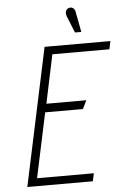

<svg xmlns="http://www.w3.org/2000/svg" viewBox="-59 -930 643 973"><g transform="rotate(-5 262.0 -443.5)"><path d="M361 -864Q360 -872 355 -878Q350 -884 343 -886Q336 -888 327 -885Q319 -882 315 -875Q311 -868 311.5 -860Q312 -852 314 -845L349 -759H381ZM40 0H373L382 -40H93L163 -369H355L376 -412H173L225 -659H515L524 -700H189Z"/></g></svg>

Font: Advent Pro Light
Style: Italic
Weight: 300
Italic angle: -12°
Version: Version 3.000